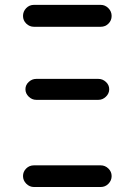

<svg xmlns="http://www.w3.org/2000/svg" viewBox="-20 -750 540 770"><path d="M116.2 0Q98.6 0 85.4 -13.2Q72.3 -26.4 72.3 -43.9Q72.3 -61.5 85 -74.2Q97.7 -86.9 116.2 -86.9H383.8Q401.4 -86.9 414.6 -74.2Q427.7 -61.5 427.7 -43.9Q427.7 -26.4 415 -13.2Q402.3 0 383.8 0ZM375 -433.6Q391.6 -433.6 404.8 -421.4Q418 -409.2 418 -392.1Q418 -375 404.8 -362.3Q391.6 -349.6 375 -349.6H125Q108.4 -349.6 95.2 -362.3Q82 -375 82 -392.1Q82 -409.2 95.2 -421.4Q108.4 -433.6 125 -433.6ZM116.2 -642.6Q98.6 -642.6 85.4 -655.3Q72.3 -668 72.3 -686Q72.3 -704.1 85 -717.3Q97.7 -730.5 116.2 -730.5H383.8Q401.4 -730.5 414.6 -717.3Q427.7 -704.1 427.7 -686Q427.7 -668 415 -655.3Q402.3 -642.6 383.8 -642.6Z"/></svg>

Font: Rounded-X Mgen+ 1mn medium
Style: Regular
Weight: 500
Designer: [Source Han Sans]
Ryoko NISHIZUKA  (kana & ideographs); Paul D. Hunt (Latin, Greek & Cyrillic); Wenlong ZHANG  (bopomofo
Version: Version 1.059.20150602